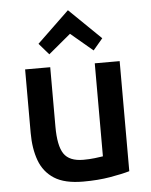

<svg xmlns="http://www.w3.org/2000/svg" viewBox="-55 -819 691 876"><g transform="rotate(-5 290.5 -381.5)"><path d="M291 11Q206 11 158.5 -19.5Q111 -50 91 -104.5Q71 -159 71 -231V-522H186V-250Q186 -162 211 -125Q236 -88 300 -88Q328 -88 353 -91Q378 -94 390 -96V-522H504V-18Q470 -8 414.5 1.5Q359 11 291 11ZM187 -581 142 -633 289 -774 434 -633 390 -581 289 -666Z"/></g></svg>

Font: Ubuntu Sans SemiBold
Style: Regular
Weight: 600
Designer: Dalton Maag Ltd
Foundry: Dalton Maag Ltd
Version: Version 1.006; ttfautohint (v1.8.4.7-5d5b)